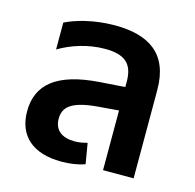

<svg xmlns="http://www.w3.org/2000/svg" viewBox="-88 -651 764 752"><g transform="rotate(15 294.0 -275.0)"><path d="M318 -5 304 -88C290 -84 272 -80 254 -80C202 -80 170 -103 170 -150C170 -199 203 -226 304 -235L390 -242V0H514V-358C514 -506 426 -560 289 -560C200 -560 128 -537 90 -518V-409C140 -439 207 -461 275 -461C355 -461 390 -432 390 -359V-337L289 -330C117 -318 43 -255 43 -146C43 -47 107 10 223 10C258 10 292 5 318 -5Z"/></g></svg>

Font: Noto Sans Thai Semi
Style: Regular
Weight: 600
Designer: Monotype Design Team
Foundry: Monotype Imaging Inc.
Version: Version 1.901